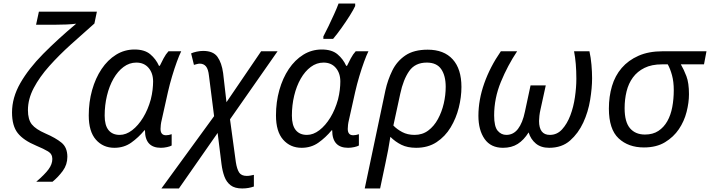

<svg xmlns="http://www.w3.org/2000/svg" viewBox="-20 -826 4016 1086"><path d="M185 202Q232 162 254 132.5Q276 103 276 73Q276 45 252 30.5Q228 16 185 -2Q113 -32 80.5 -73Q48 -114 48 -190Q48 -274 95 -356Q142 -438 224 -521Q306 -604 411 -692Q364 -686 286 -686H184L200 -760H528L514 -693Q447 -634 380.5 -574Q314 -514 259 -452.5Q204 -391 171 -328.5Q138 -266 138 -203Q138 -150 160 -122.5Q182 -95 237 -71Q295 -46 328 -19Q361 8 361 61Q361 105 335.5 140Q310 175 277 202Z M627 10Q563 10 522.5 -36Q482 -82 482 -173Q482 -249 501 -316.5Q520 -384 554.5 -435.5Q589 -487 636.5 -516.5Q684 -546 741 -546Q798 -546 830 -519Q862 -492 879 -454H884Q892 -471 905 -495.5Q918 -520 933 -536H1005Q994 -514 980.5 -477Q967 -440 953.5 -395Q940 -350 930 -306L895 -149Q891 -133 889.5 -119.5Q888 -106 888 -97Q888 -61 919 -61Q934 -61 951 -67V-3Q943 2 925 6Q907 10 890 10Q800 10 800 -89H797Q763 -48 722 -19Q681 10 627 10ZM657 -63Q693 -63 727.5 -89.5Q762 -116 789.5 -161Q817 -206 833 -264Q840 -292 843 -318Q846 -344 846 -365Q846 -412 820.5 -442Q795 -472 751 -472Q712 -472 679 -447.5Q646 -423 622 -381Q598 -339 585 -285Q572 -231 572 -172Q572 -117 594 -90Q616 -63 657 -63Z M893 240 1191 -169 1162 -397Q1158 -435 1145 -450.5Q1132 -466 1110 -466Q1102 -466 1093.5 -463.5Q1085 -461 1077 -459L1061 -524Q1074 -530 1093 -534Q1112 -538 1129 -538Q1186 -538 1210 -504.5Q1234 -471 1242 -413L1261 -248L1457 -536H1550L1281 -151L1314 91Q1320 130 1332.5 149.5Q1345 169 1376 169Q1386 169 1396.5 167Q1407 165 1416 163V229Q1402 234 1385.5 237Q1369 240 1350 240Q1308 240 1284.5 222Q1261 204 1249.5 173Q1238 142 1233 103L1211 -74L992 240Z M1686 10Q1622 10 1581.5 -36Q1541 -82 1541 -173Q1541 -249 1560 -316.5Q1579 -384 1613.5 -435.5Q1648 -487 1695.5 -516.5Q1743 -546 1800 -546Q1857 -546 1889 -519Q1921 -492 1938 -454H1943Q1951 -471 1964 -495.5Q1977 -520 1992 -536H2064Q2053 -514 2039.5 -477Q2026 -440 2012.5 -395Q1999 -350 1989 -306L1954 -149Q1950 -133 1948.5 -119.5Q1947 -106 1947 -97Q1947 -61 1978 -61Q1993 -61 2010 -67V-3Q2002 2 1984 6Q1966 10 1949 10Q1859 10 1859 -89H1856Q1822 -48 1781 -19Q1740 10 1686 10ZM1716 -63Q1752 -63 1786.5 -89.5Q1821 -116 1848.5 -161Q1876 -206 1892 -264Q1899 -292 1902 -318Q1905 -344 1905 -365Q1905 -412 1879.5 -442Q1854 -472 1810 -472Q1771 -472 1738 -447.5Q1705 -423 1681 -381Q1657 -339 1644 -285Q1631 -231 1631 -172Q1631 -117 1653 -90Q1675 -63 1716 -63ZM1809 -606V-620Q1822 -644 1838 -677.5Q1854 -711 1869.5 -745Q1885 -779 1895 -806H1989V-792Q1980 -772 1959 -738.5Q1938 -705 1912 -668.5Q1886 -632 1864 -606Z M2043 240 2160 -315Q2173 -374 2199 -427Q2225 -480 2273 -512.5Q2321 -545 2399 -545Q2491 -545 2540.5 -490.5Q2590 -436 2590 -334Q2590 -277 2575 -217Q2560 -157 2529 -105.5Q2498 -54 2449.5 -22Q2401 10 2334 10Q2285 10 2250.5 -7Q2216 -24 2188 -52Q2182 -13 2175.5 21.5Q2169 56 2160 98L2130 240ZM2325 -63Q2369 -63 2402 -87.5Q2435 -112 2457 -152.5Q2479 -193 2490 -240.5Q2501 -288 2501 -335Q2501 -398 2475.5 -435Q2450 -472 2394 -472Q2328 -472 2294.5 -424Q2261 -376 2244 -296L2205 -116Q2225 -95 2255 -79Q2285 -63 2325 -63Z M2686 -171Q2686 -261 2719 -354.5Q2752 -448 2813 -536H2905Q2851 -455 2813 -362.5Q2775 -270 2775 -173Q2775 -110 2795 -86.5Q2815 -63 2844 -63Q2884 -63 2910 -97Q2936 -131 2949 -194L2981 -343H3067L3037 -206Q3033 -189 3031 -171Q3029 -153 3029 -142Q3029 -63 3090 -63Q3131 -63 3159.5 -94.5Q3188 -126 3206 -173.5Q3224 -221 3232 -276.5Q3240 -332 3240 -380Q3240 -470 3227 -536H3314Q3322 -500 3325.5 -459.5Q3329 -419 3329 -383Q3329 -329 3318 -261Q3307 -193 3279 -132.5Q3251 -72 3204.5 -31Q3158 10 3086 10Q3040 10 3011 -14Q2982 -38 2970 -77Q2943 -34 2908.5 -12Q2874 10 2825 10Q2756 10 2721 -40Q2686 -90 2686 -171Z M3424 -212Q3424 -280 3441.5 -339Q3459 -398 3496.5 -441.5Q3534 -485 3591.5 -510.5Q3649 -536 3728 -536H3976L3962 -462H3831Q3848 -433 3862.5 -395Q3877 -357 3877 -293Q3877 -246 3863.5 -193Q3850 -140 3820 -95.5Q3790 -51 3741.5 -21.5Q3693 8 3622 8Q3534 8 3479 -43.5Q3424 -95 3424 -212ZM3628 -65Q3673 -65 3704 -85.5Q3735 -106 3754.5 -140.5Q3774 -175 3782.5 -220.5Q3791 -266 3791 -316Q3791 -364 3781 -400.5Q3771 -437 3757 -462H3724Q3666 -462 3625.5 -442Q3585 -422 3560 -388Q3535 -354 3524 -309Q3513 -264 3513 -214Q3513 -136 3543.5 -100.5Q3574 -65 3628 -65Z"/></svg>

Font: BC Sans
Style: Italic
Weight: 400
Italic angle: -12°
Designer: Monotype Design Team
Designer: Province of B.C.
Foundry: Monotype Imaging Inc.
Version: Version 2.000;GOOG;noto-source:20170915:90ef993387c0